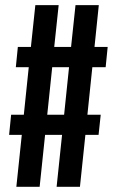

<svg xmlns="http://www.w3.org/2000/svg" viewBox="-20 -720 450 740"><path d="M198.2 0 219.2 -200.2H153.8L132.8 0H43L64 -200.2H15.1L22.9 -277.8H71.8L90.8 -460.9H41L48.8 -539.1H99.1L116.2 -700.2H206.1L189 -539.1H253.9L271 -700.2H360.8L344.2 -539.1H395L387.2 -460.9H335.9L316.9 -277.8H368.2L359.9 -200.2H309.1L288.1 0ZM181.2 -460.9 162.1 -277.8H227.1L246.1 -460.9Z"/></svg>

Font: Bebas Neue Bold
Style: Regular
Weight: 700
Designer: Ryoichi Tsunekawa
Foundry: Ryoichi Tsunekawa
Version: Version 1.300